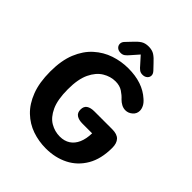

<svg xmlns="http://www.w3.org/2000/svg" viewBox="-220 -920 1060 1060"><g transform="rotate(45 309.5 -390.0)"><path d="M318.5 10.5Q263 10.5 212.2 -7Q161.5 -24.5 121.8 -62.5Q82 -100.5 58.8 -161Q35.5 -221.5 35.5 -307.5Q35.5 -393.5 60.2 -454Q85 -514.5 127 -552.2Q169 -590 221.2 -607.5Q273.5 -625 328.5 -625Q384.5 -625 428.8 -610Q473 -595 506 -565Q523 -550.5 531 -534.8Q539 -519 539 -504Q539 -480.5 520.8 -464.8Q502.5 -449 480.5 -449Q464 -449 449 -457Q434 -465 422.5 -477Q407.5 -494 384.8 -509Q362 -524 329.5 -524Q290.5 -524 254.8 -502.5Q219 -481 196.2 -433.5Q173.5 -386 173.5 -307.5Q173.5 -226 195.5 -178.5Q217.5 -131 252.2 -110.8Q287 -90.5 326.5 -90.5Q362 -90.5 387 -106.8Q412 -123 425.8 -154.2Q439.5 -185.5 440.5 -229.5H365Q336 -229.5 319 -240.8Q302 -252 302 -277Q302 -302 318.2 -313Q334.5 -324 363.5 -324H503Q541.5 -324 558.8 -305.5Q576 -287 576 -251.5Q576 -165 542 -106.8Q508 -48.5 449.8 -19Q391.5 10.5 318.5 10.5ZM435 -713Q447 -700 447 -687.5Q447 -673.5 436.2 -664Q425.5 -654.5 408 -654.5Q393 -654.5 382.5 -662.5Q372 -670.5 362.5 -682.5L322.5 -727L283 -682Q273 -670 262.8 -662.2Q252.5 -654.5 237.5 -654.5Q220 -654.5 209.5 -664Q199 -673.5 199 -688Q199 -693.5 201.5 -700Q204 -706.5 210.5 -713L239 -743Q259.5 -766 277.5 -777.8Q295.5 -789.5 322.5 -789.5Q350 -789.5 368 -777.8Q386 -766 406.5 -743Z"/></g></svg>

Font: Sono Monospace SemiBold
Style: Regular
Weight: 600
Designer: Tyler Finck
Foundry: Tyler Finck
Version: Version 2.112